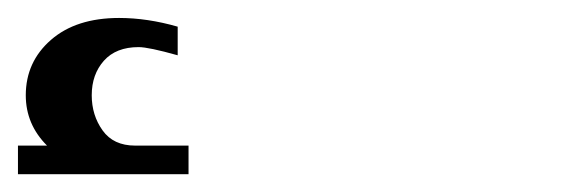

<svg xmlns="http://www.w3.org/2000/svg" viewBox="-133 -947 653 216"><path d="M19 -783.2H79.1V-751H-112.8V-783.2H-80.1Q-104 -807.1 -104 -839.8Q-104 -877.4 -75.7 -902.1Q-47.4 -926.8 1 -926.8Q32.7 -926.8 66.9 -917V-884.8Q34.2 -894 22.9 -894Q-2.4 -894 -16.1 -878.7Q-29.8 -863.3 -29.8 -839.8Q-29.8 -817.4 -17.6 -800.3Q-5.4 -783.2 19 -783.2Z"/></svg>

Font: Wesal
Style: Regular
Weight: 900
Designer: Ahmed zaza
Foundry: Ahmed zaza
Version: Version 2.01